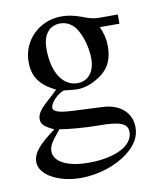

<svg xmlns="http://www.w3.org/2000/svg" viewBox="-78 -521 656 801"><g transform="rotate(-10 250.0 -121.0)"><path d="M433 64C433 122 357 161 243 161C155 161 98 132 98 88C98 65 107 50 147 2C181 9 260 15 309 15C400 15 433 27 433 64ZM152 -338C152 -397 180 -432 226 -432C257 -432 283 -415 299 -385C318 -350 329 -305 329 -264C329 -209 300 -174 255 -174C193 -174 152 -239 152 -335ZM470 -388V-427H393C373 -427 358 -430 338 -437L316 -445C289 -455 262 -460 236 -460C143 -460 69 -388 69 -297C69 -234 95 -196 162 -163C148 -149 134 -136 119 -123C86 -94 73 -74 73 -54C73 -32 84 -21 126 -1C54 51 28 84 28 121C28 174 105 218 201 218C273 218 349 194 401 154C442 122 461 89 461 49C461 -13 414 -55 340 -58L211 -64C157 -67 133 -75 133 -91C133 -111 166 -146 193 -154L212 -152C230 -150 244 -149 250 -149C285 -149 322 -164 354 -188C390 -215 406 -252 406 -304C406 -333 401 -356 387 -388Z"/></g></svg>

Font: XITS
Style: Regular
Weight: 400
Designer: MicroPress Inc., with final additions and corrections provided by Coen Hoffman, Elsevier (retired)
Version: Version 1.302